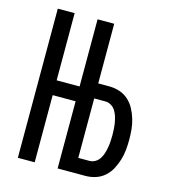

<svg xmlns="http://www.w3.org/2000/svg" viewBox="-109 -825 819 914"><g transform="rotate(15 300.0 -367.5)"><path d="M63 0V-735H146V-404H259V-735H341V-441H396Q422 -441 446.5 -433Q471 -425 490 -408Q509 -391 521 -368.5Q533 -346 540.5 -321.5Q548 -297 550.5 -271.5Q553 -246 553 -221Q553 -195 550.5 -169.5Q548 -144 540.5 -119.5Q533 -95 521 -72.5Q509 -50 490 -33Q471 -16 446.5 -8Q422 0 396 0H259V-331H146V0ZM396 -74Q411 -74 424.5 -82Q438 -90 446 -103Q454 -116 458.5 -130.5Q463 -145 465.5 -160Q468 -175 469 -190Q470 -205 470 -221Q470 -236 469 -251Q468 -266 465.5 -281Q463 -296 458.5 -310.5Q454 -325 446 -338Q438 -351 424.5 -359Q411 -367 396 -367H341V-74Z"/></g></svg>

Font: Iosevka Meiseki Sans
Style: Regular
Weight: 400
Monospace: yes
Designer: Belleve Invis
Foundry: Belleve Invis
Version: Version 11.2.6; ttfautohint (v1.8.4)